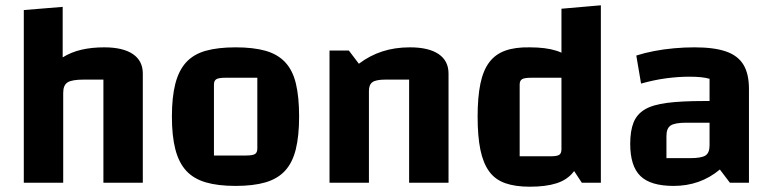

<svg xmlns="http://www.w3.org/2000/svg" viewBox="-20 -691 2918 726"><path d="M70 0V-653L217 -665V-474Q249 -494 288 -503Q327 -512 374 -512Q445 -512 482.5 -486.5Q520 -461 520 -413V0H371V-390H297Q252 -390 235.5 -379.5Q219 -369 219 -340V0Z M871 12Q804 12 758 -1.5Q712 -15 684 -45.5Q656 -76 643 -126.5Q630 -177 630 -250Q630 -324 643 -374.5Q656 -425 684 -455.5Q712 -486 758 -499Q804 -512 871 -512Q938 -512 984 -499Q1030 -486 1058.5 -455.5Q1087 -425 1099 -374.5Q1111 -324 1111 -250Q1111 -177 1098.5 -126.5Q1086 -76 1058 -45.5Q1030 -15 984 -1.5Q938 12 871 12ZM789 -103H910Q935 -103 944 -108.5Q953 -114 953 -129V-397H832Q807 -397 798 -391.5Q789 -386 789 -371Z M1226 0V-500H1299L1337 -450Q1378 -481 1425.5 -496.5Q1473 -512 1530 -512Q1601 -512 1638.5 -486.5Q1676 -461 1676 -413V0H1527V-390H1438Q1402 -390 1388.5 -380.5Q1375 -371 1375 -347V0Z M1983 -512Q2044 -512 2084.5 -499Q2125 -486 2148.5 -456Q2172 -426 2182.5 -375.5Q2193 -325 2193 -250Q2193 -174 2182.5 -122.5Q2172 -71 2148.5 -41Q2125 -11 2084.5 2Q2044 15 1983 15Q1928 15 1890 1.5Q1852 -12 1829.5 -43Q1807 -74 1796.5 -124.5Q1786 -175 1786 -250Q1786 -324 1796.5 -374.5Q1807 -425 1830 -455.5Q1853 -486 1890.5 -499.5Q1928 -513 1983 -512ZM2103 -397H1988Q1963 -397 1954 -391.5Q1945 -386 1945 -371V-100H2061Q2086 -100 2094.5 -105.5Q2103 -111 2103 -127ZM2252 -671V0H2180L2103 -117V-658Z M2527 12Q2440 12 2401.5 -25.5Q2363 -63 2363 -147Q2363 -196 2375.5 -227.5Q2388 -259 2418 -277Q2448 -295 2502.5 -302Q2557 -309 2641 -309H2693V-227H2575Q2532 -227 2516 -216.5Q2500 -206 2500 -177V-93H2589Q2632 -93 2647.5 -103Q2663 -113 2663 -141V-393Q2637 -401 2587 -401Q2545 -401 2499.5 -395Q2454 -389 2404 -375L2386 -481Q2417 -491 2453.5 -498Q2490 -505 2529 -508.5Q2568 -512 2606 -512Q2680 -512 2725 -496.5Q2770 -481 2791 -446.5Q2812 -412 2812 -355V0H2740L2702 -50Q2628 12 2527 12Z"/></svg>

Font: Changa ExtraLight SemiBold
Style: Regular
Weight: 600
Version: Version 3.002; ttfautohint (v1.8.2)